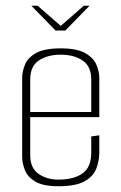

<svg xmlns="http://www.w3.org/2000/svg" viewBox="-20 -643 422 667"><path d="M89 -623H111L191 -553L271 -623H291L207 -537H173ZM183 4Q130 4 103 -12Q76 -28 66.5 -52Q57 -76 57 -99V-372Q57 -395 67 -419Q77 -443 105.5 -459Q134 -475 191 -475Q246 -475 275 -459Q304 -443 314.5 -419Q325 -395 325 -372V-236H85V-104Q85 -59 114 -39Q143 -19 183 -19Q236 -19 266.5 -40.5Q297 -62 297 -112V-169L325 -173V-114Q325 -83 314 -56Q303 -29 272.5 -12.5Q242 4 183 4ZM85 -367V-254H297V-367Q297 -412 267.5 -432.5Q238 -453 191 -453Q145 -453 115 -433Q85 -413 85 -367Z"/></svg>

Font: Smooch Sans ExtraLight
Style: Regular
Weight: 200
Designer: Robert E. Leuschke
Foundry: Robert E. Leuschke
Version: Version 1.010; ttfautohint (v1.8.3)